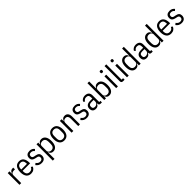

<svg xmlns="http://www.w3.org/2000/svg" viewBox="726 -3254 5967 5967"><g transform="rotate(-45 3709.5 -270.0)"><path d="M76 0V-516H152V-420H162Q175 -465 206.5 -490.5Q238 -516 289 -516H317V-439H267Q213 -439 182.5 -415Q152 -391 152 -343V0Z M582 12Q537 12 498 -3Q459 -18 431 -51Q403 -84 387 -135Q371 -186 371 -258Q371 -330 387 -381Q403 -432 431 -465Q459 -498 498 -513Q537 -528 582 -528Q627 -528 664.5 -513Q702 -498 728 -465Q754 -432 768.5 -381Q783 -330 783 -258V-239H452V-206Q452 -130 486.5 -92.5Q521 -55 582 -55Q634 -55 667 -77.5Q700 -100 719 -145L771 -107Q747 -54 700.5 -21Q654 12 582 12ZM582 -464Q520 -464 486 -425Q452 -386 452 -310V-297H702V-310Q702 -464 582 -464Z M1044 12Q980 12 934.5 -14Q889 -40 857 -86L910 -130Q937 -92 968.5 -72Q1000 -52 1044 -52Q1089 -52 1115.5 -74.5Q1142 -97 1142 -139Q1142 -173 1125 -194Q1108 -215 1062 -223L1023 -230Q948 -244 911.5 -277Q875 -310 875 -377Q875 -416 887 -444.5Q899 -473 921 -491.5Q943 -510 973.5 -518.5Q1004 -527 1040 -527Q1098 -527 1137.5 -506.5Q1177 -486 1206 -447L1157 -402Q1140 -426 1112 -444.5Q1084 -463 1040 -463Q949 -463 949 -380Q949 -342 968.5 -324.5Q988 -307 1032 -299L1071 -292Q1150 -278 1183 -243Q1216 -208 1216 -148Q1216 -73 1172.5 -30.5Q1129 12 1044 12Z M1340 -516H1416V-432H1426Q1441 -483 1474.5 -505.5Q1508 -528 1556 -528Q1602 -528 1637 -509Q1672 -490 1696 -455Q1720 -420 1732 -370Q1744 -320 1744 -258Q1744 -196 1732 -146Q1720 -96 1696 -61Q1672 -26 1637 -7Q1602 12 1556 12Q1508 12 1474.5 -10.5Q1441 -33 1426 -84H1416V200H1340ZM1533 -56Q1596 -56 1629 -95.5Q1662 -135 1662 -206V-310Q1662 -381 1629 -420.5Q1596 -460 1533 -460Q1509 -460 1487.5 -453Q1466 -446 1450.5 -433Q1435 -420 1425.5 -402Q1416 -384 1416 -362V-154Q1416 -132 1425.5 -114Q1435 -96 1450.5 -83Q1466 -70 1487.5 -63Q1509 -56 1533 -56Z M2040 12Q1995 12 1956 -3Q1917 -18 1889 -51Q1861 -84 1845 -135Q1829 -186 1829 -258Q1829 -330 1845 -381Q1861 -432 1889 -465Q1917 -498 1956 -513Q1995 -528 2040 -528Q2085 -528 2124 -513Q2163 -498 2191 -465Q2219 -432 2235 -381Q2251 -330 2251 -258Q2251 -186 2235 -135Q2219 -84 2191 -51Q2163 -18 2124 -3Q2085 12 2040 12ZM2040 -56Q2102 -56 2135.5 -93Q2169 -130 2169 -206V-310Q2169 -386 2135.5 -423Q2102 -460 2040 -460Q1978 -460 1944.5 -423Q1911 -386 1911 -310V-206Q1911 -130 1944.5 -93Q1978 -56 2040 -56Z M2368 0V-516H2444V-432H2454Q2469 -480 2500.5 -504Q2532 -528 2586 -528Q2655 -528 2694.5 -481Q2734 -434 2734 -336V0H2658V-331Q2658 -393 2632.5 -426Q2607 -459 2554 -459Q2508 -459 2476 -431Q2444 -403 2444 -352V0Z M3024 12Q2960 12 2914.5 -14Q2869 -40 2837 -86L2890 -130Q2917 -92 2948.5 -72Q2980 -52 3024 -52Q3069 -52 3095.5 -74.5Q3122 -97 3122 -139Q3122 -173 3105 -194Q3088 -215 3042 -223L3003 -230Q2928 -244 2891.5 -277Q2855 -310 2855 -377Q2855 -416 2867 -444.5Q2879 -473 2901 -491.5Q2923 -510 2953.5 -518.5Q2984 -527 3020 -527Q3078 -527 3117.5 -506.5Q3157 -486 3186 -447L3137 -402Q3120 -426 3092 -444.5Q3064 -463 3020 -463Q2929 -463 2929 -380Q2929 -342 2948.5 -324.5Q2968 -307 3012 -299L3051 -292Q3130 -278 3163 -243Q3196 -208 3196 -148Q3196 -73 3152.5 -30.5Q3109 12 3024 12Z M3646 0Q3572 0 3572 -74V-84H3562Q3549 -37 3514.5 -12.5Q3480 12 3432 12Q3357 12 3320 -26Q3283 -64 3283 -138Q3283 -210 3330.5 -252Q3378 -294 3479 -294H3572V-351Q3572 -408 3546.5 -435Q3521 -462 3466 -462Q3421 -462 3393.5 -442.5Q3366 -423 3346 -386L3301 -428Q3321 -470 3365 -498.5Q3409 -527 3469 -527Q3557 -527 3602.5 -484.5Q3648 -442 3648 -359V-67H3700V0ZM3451 -54Q3477 -54 3499.5 -63Q3522 -72 3538 -86.5Q3554 -101 3563 -119.5Q3572 -138 3572 -158V-236H3477Q3417 -236 3389.5 -216Q3362 -196 3362 -158V-130Q3362 -91 3386 -72.5Q3410 -54 3451 -54Z M3803 -740H3879V-432H3889Q3904 -483 3937.5 -505.5Q3971 -528 4019 -528Q4065 -528 4100 -509Q4135 -490 4159 -455Q4183 -420 4195 -370Q4207 -320 4207 -258Q4207 -196 4195 -146Q4183 -96 4159 -61Q4135 -26 4100 -7Q4065 12 4019 12Q3971 12 3937.5 -10.5Q3904 -33 3889 -84H3879V0H3803ZM3996 -56Q4059 -56 4092 -95.5Q4125 -135 4125 -206V-310Q4125 -381 4092 -420.5Q4059 -460 3996 -460Q3972 -460 3950.5 -453Q3929 -446 3913.5 -433Q3898 -420 3888.5 -402Q3879 -384 3879 -362V-154Q3879 -132 3888.5 -114Q3898 -96 3913.5 -83Q3929 -70 3950.5 -63Q3972 -56 3996 -56Z M4365 -641Q4318 -641 4318 -682V-698Q4318 -739 4365 -739Q4412 -739 4412 -698V-682Q4412 -641 4365 -641ZM4327 -516H4403V0H4327Z M4633 0Q4592 0 4573.5 -18.5Q4555 -37 4555 -78V-740H4631V-67H4696V0Z M4840 -641Q4793 -641 4793 -682V-698Q4793 -739 4840 -739Q4887 -739 4887 -698V-682Q4887 -641 4840 -641ZM4802 -516H4878V0H4802Z M5326 -84H5316Q5301 -33 5267.5 -10.5Q5234 12 5186 12Q5140 12 5105 -7Q5070 -26 5046 -61Q5022 -96 5010 -146Q4998 -196 4998 -258Q4998 -320 5010 -370Q5022 -420 5046 -455Q5070 -490 5105 -509Q5140 -528 5186 -528Q5234 -528 5267.5 -505.5Q5301 -483 5316 -432H5326V-740H5402V0H5326ZM5209 -56Q5233 -56 5254.5 -63Q5276 -70 5291.5 -83Q5307 -96 5316.5 -114Q5326 -132 5326 -154V-362Q5326 -384 5316.5 -402Q5307 -420 5291.5 -433Q5276 -446 5254.5 -453Q5233 -460 5209 -460Q5146 -460 5113 -420.5Q5080 -381 5080 -310V-206Q5080 -135 5113 -95.5Q5146 -56 5209 -56Z M5880 0Q5806 0 5806 -74V-84H5796Q5783 -37 5748.5 -12.5Q5714 12 5666 12Q5591 12 5554 -26Q5517 -64 5517 -138Q5517 -210 5564.5 -252Q5612 -294 5713 -294H5806V-351Q5806 -408 5780.5 -435Q5755 -462 5700 -462Q5655 -462 5627.5 -442.5Q5600 -423 5580 -386L5535 -428Q5555 -470 5599 -498.5Q5643 -527 5703 -527Q5791 -527 5836.5 -484.5Q5882 -442 5882 -359V-67H5934V0ZM5685 -54Q5711 -54 5733.5 -63Q5756 -72 5772 -86.5Q5788 -101 5797 -119.5Q5806 -138 5806 -158V-236H5711Q5651 -236 5623.5 -216Q5596 -196 5596 -158V-130Q5596 -91 5620 -72.5Q5644 -54 5685 -54Z M6333 -84H6323Q6308 -33 6274.5 -10.5Q6241 12 6193 12Q6147 12 6112 -7Q6077 -26 6053 -61Q6029 -96 6017 -146Q6005 -196 6005 -258Q6005 -320 6017 -370Q6029 -420 6053 -455Q6077 -490 6112 -509Q6147 -528 6193 -528Q6241 -528 6274.5 -505.5Q6308 -483 6323 -432H6333V-740H6409V0H6333ZM6216 -56Q6240 -56 6261.5 -63Q6283 -70 6298.5 -83Q6314 -96 6323.5 -114Q6333 -132 6333 -154V-362Q6333 -384 6323.5 -402Q6314 -420 6298.5 -433Q6283 -446 6261.5 -453Q6240 -460 6216 -460Q6153 -460 6120 -420.5Q6087 -381 6087 -310V-206Q6087 -135 6120 -95.5Q6153 -56 6216 -56Z M6737 12Q6692 12 6653 -3Q6614 -18 6586 -51Q6558 -84 6542 -135Q6526 -186 6526 -258Q6526 -330 6542 -381Q6558 -432 6586 -465Q6614 -498 6653 -513Q6692 -528 6737 -528Q6782 -528 6819.5 -513Q6857 -498 6883 -465Q6909 -432 6923.5 -381Q6938 -330 6938 -258V-239H6607V-206Q6607 -130 6641.5 -92.5Q6676 -55 6737 -55Q6789 -55 6822 -77.5Q6855 -100 6874 -145L6926 -107Q6902 -54 6855.5 -21Q6809 12 6737 12ZM6737 -464Q6675 -464 6641 -425Q6607 -386 6607 -310V-297H6857V-310Q6857 -464 6737 -464Z M7199 12Q7135 12 7089.5 -14Q7044 -40 7012 -86L7065 -130Q7092 -92 7123.5 -72Q7155 -52 7199 -52Q7244 -52 7270.5 -74.5Q7297 -97 7297 -139Q7297 -173 7280 -194Q7263 -215 7217 -223L7178 -230Q7103 -244 7066.5 -277Q7030 -310 7030 -377Q7030 -416 7042 -444.5Q7054 -473 7076 -491.5Q7098 -510 7128.5 -518.5Q7159 -527 7195 -527Q7253 -527 7292.5 -506.5Q7332 -486 7361 -447L7312 -402Q7295 -426 7267 -444.5Q7239 -463 7195 -463Q7104 -463 7104 -380Q7104 -342 7123.5 -324.5Q7143 -307 7187 -299L7226 -292Q7305 -278 7338 -243Q7371 -208 7371 -148Q7371 -73 7327.5 -30.5Q7284 12 7199 12Z"/></g></svg>

Font: IBM Plex Sans Condensed
Style: Regular
Weight: 400
Width: 3
Designer: Mike Abbink, Paul van der Laan, Pieter van Rosmalen
Foundry: Bold Monday
Version: Version 1.1